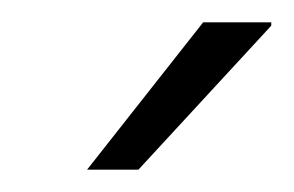

<svg xmlns="http://www.w3.org/2000/svg" viewBox="-20 -743 263 172"><path d="M58 -591 162 -723H223V-720L104 -591Z"/></svg>

Font: Archivo SemiCondensed Thin
Style: Italic
Weight: 250
Width: 4
Italic angle: -10°
Designer: Hector Gatti
Foundry: Omnibus-Type
Version: Version 2.001